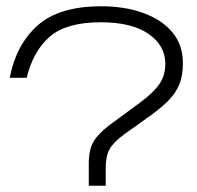

<svg xmlns="http://www.w3.org/2000/svg" viewBox="-20 -592 629 612"><path d="M263 -71Q263 -115 278 -140.5Q293 -166 330 -194L417 -258Q454 -285 473 -305.5Q492 -326 499.5 -345.5Q507 -365 507 -388Q507 -447 453.5 -484Q400 -521 301 -521Q192 -521 139 -475.5Q86 -430 65 -344H11Q31 -449 99.5 -510.5Q168 -572 303 -572Q378 -572 437 -550.5Q496 -529 529.5 -489Q563 -449 563 -391Q563 -350 551 -321.5Q539 -293 514 -268.5Q489 -244 449 -216L376 -164Q342 -139 329.5 -117Q317 -95 317 -57V0H263Z"/></svg>

Font: Bounded
Style: Regular
Weight: 200
Designer: Vlad Churkin
Version: Version 1.0